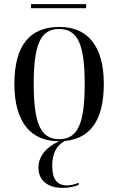

<svg xmlns="http://www.w3.org/2000/svg" viewBox="-20 -677 575 934"><path d="M131 -637H399V-657H131ZM266 10H268C206 38 167 82 167 139C167 204 217 237 284 237C314 237 343 231 363 222V212C341 221 322 225 305 225C257 225 234 193 234 130C234 67 257 29 295 9C420 -3 485 -93 485 -269C485 -455 405 -546 269 -546C124 -546 50 -455 50 -269C50 -80 132 10 266 10ZM268 0C179 0 144 -74 144 -269C144 -462 178 -536 267 -536C358 -536 392 -462 392 -269C392 -75 358 0 268 0Z"/></svg>

Font: Noto Serif Display SemiCondensed
Style: Regular
Weight: 400
Width: 4
Designer: Monotype Design Team
Foundry: Monotype Imaging Inc.
Version: Version 2.009